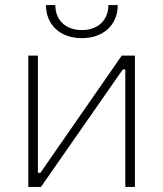

<svg xmlns="http://www.w3.org/2000/svg" viewBox="-20 -740 646 760"><path d="M162 -720C162 -641 219 -589 304 -589C389 -589 446 -641 446 -720H409C409 -660 368 -621 304 -621C240 -621 199 -660 199 -720ZM92 0H142L466 -465H476V0H514V-520H462L140 -56H130V-520H92Z"/></svg>

Font: Fixel Text ExtraLight
Style: Regular
Weight: 200
Width: 4
Designer: AlfaBravo + MacPaw
Foundry: Kyrylo Tkachov, Marchela Mozhyna, Serhii Makarenko, Maria Weinstein, Zakhar Kryvoshyya
Version: Version 1.211